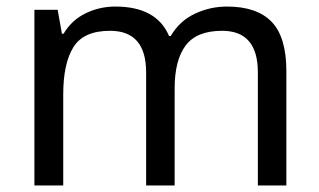

<svg xmlns="http://www.w3.org/2000/svg" viewBox="-20 -566 975 586"><path d="M673 -546Q764 -546 809 -499.5Q854 -453 854 -349V0H767V-345Q767 -472 658 -472Q580 -472 546.5 -427Q513 -382 513 -296V0H426V-345Q426 -472 316 -472Q235 -472 204 -422Q173 -372 173 -278V0H85V-536H156L169 -463H174Q199 -505 241.5 -525.5Q284 -546 332 -546Q458 -546 496 -456H501Q528 -502 574.5 -524Q621 -546 673 -546Z"/></svg>

Font: Noto Sans Gunjala Gondi Semibold
Style: Regular
Weight: 600
Designer: Ek Type
Foundry: Ek Type
Version: Version 1.004; ttfautohint (v1.8.4.7-5d5b)